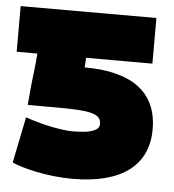

<svg xmlns="http://www.w3.org/2000/svg" viewBox="-57 -593 612 675"><g transform="rotate(5 248.5 -255.5)"><path d="M489 -159C489 -33 399 39 223 39C131 39 43 16 9 0L42 -162C66 -154 118 -137 176 -130C195 -127 214 -127 231 -128C279 -130 303 -141 303 -161C303 -196 272 -206 147 -206H44L51 -283C56 -329 59 -346 62 -389H-11V-550H468V-389H234C233 -377 233 -366 232 -355C393 -355 489 -294 489 -159Z"/></g></svg>

Font: Repo Black
Style: Regular
Weight: 900
Designer: Stefan Peev
Foundry: Context Ltd
Version: Version 1.502